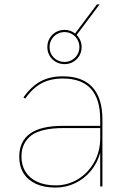

<svg xmlns="http://www.w3.org/2000/svg" viewBox="-20 -843 570 868"><path d="M433 -153Q420.5 -106.5 391 -70.8Q361.5 -35 320 -15Q278.5 5 231 5Q179 5 142.2 -12Q105.5 -29 86.2 -60.2Q67 -91.5 67 -134Q67 -204 116 -239Q164.5 -274 264 -274H433V-303Q433 -488 264 -488Q208.5 -488 168 -466.5Q127.5 -445 94 -397L86 -403Q122 -453 164 -475.5Q206 -498 264 -498Q352.5 -498 397.8 -448.8Q443 -399.5 443 -303V0H433ZM232 -5Q286.5 -5 332.5 -33Q378.5 -61 405.8 -109.8Q433 -158.5 433 -218V-264H264Q218.5 -264 182 -256Q145.5 -248 123 -232Q100.5 -215 88.8 -191.2Q77 -167.5 77 -135Q77 -95.5 95.5 -66.2Q114 -37 148.8 -21Q183.5 -5 232 -5ZM272 -708Q298 -708 319.5 -691.5L418 -823H430L326.5 -685Q349 -661.5 349 -630Q349 -609 338.8 -591.2Q328.5 -573.5 310.8 -563.2Q293 -553 272 -553Q250.5 -553 232.5 -563.2Q214.5 -573.5 204.2 -591.2Q194 -609 194 -630Q194 -651.5 204.2 -669.5Q214.5 -687.5 232.5 -697.8Q250.5 -708 272 -708ZM272 -563Q290 -563 305.5 -572Q321 -581 330 -596.5Q339 -612 339 -630Q339 -648.5 330 -664.2Q321 -680 305.5 -689Q290 -698 272 -698Q253.5 -698 237.8 -689Q222 -680 213 -664.2Q204 -648.5 204 -630Q204 -601.5 223.5 -582.2Q243 -563 272 -563Z"/></svg>

Font: HK Grotesk Thin
Style: Regular
Weight: 100
Designer: Alfredo Marco Pradil
Foundry: Hanken Design Co.
Version: Version 3.001